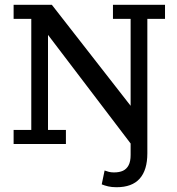

<svg xmlns="http://www.w3.org/2000/svg" viewBox="-20 -603 743 804"><path d="M468 181Q448 181 433 177.5Q418 174 406 169L418 111Q426 114 435.5 116.5Q445 119 457 119Q480 119 495 112Q510 105 518.5 89Q527 73 527 46V-48L540 15L181 -457V-59H256V0H37V-59H111V-524H37V-583H197L527 -160V-524H453V-583H671V-524H597V39Q597 109 565 145Q533 181 468 181Z"/></svg>

Font: Rokkitt SemiBold
Style: Regular
Weight: 400
Version: Version 3.103